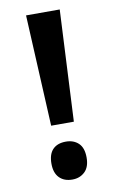

<svg xmlns="http://www.w3.org/2000/svg" viewBox="-79 -794 455 758"><g transform="rotate(-10 148.5 -415.0)"><path d="M194 -304H103L81 -750H216ZM78 -156Q78 -194 96.5 -213Q115 -232 149 -232Q180 -232 199.5 -213.5Q219 -195 219 -156Q219 -118 199 -99Q179 -80 149 -80Q116 -80 97 -99.5Q78 -119 78 -156Z"/></g></svg>

Font: Noto Sans Telugu UI Condensed SemiBold
Style: Regular
Weight: 600
Width: 3
Designer: Jelle Bosma - Monotype Design Team
Foundry: Monotype Imaging Inc.
Version: Version 2.005